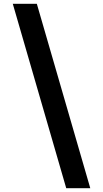

<svg xmlns="http://www.w3.org/2000/svg" viewBox="-20 -843 540 1006"><path d="M327 143 47 -823H173L453 143Z"/></svg>

Font: Iosevka SS18 Extrabold
Style: Regular
Weight: 800
Monospace: yes
Designer: Belleve Invis
Foundry: Belleve Invis
Version: Version 25.1.1; ttfautohint (v1.8.4)